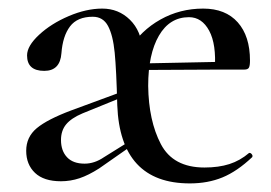

<svg xmlns="http://www.w3.org/2000/svg" viewBox="-20 -415 631 447"><path d="M253 -170Q251 -252 247 -292.5Q243 -333 231.5 -354.5Q220 -376 196 -376Q160 -376 143 -353.5Q126 -331 123 -291Q120 -250 83 -250Q43 -250 43 -286Q43 -308 71 -334Q99 -360 140 -377.5Q181 -395 218 -395Q256 -395 282.5 -369Q309 -343 312 -299Q313 -290 317 -272Q324 -247 325 -215Q326 -134 354.5 -79.5Q383 -25 456 -25Q489 -25 514 -33Q539 -41 560 -59H561Q564 -59 566.5 -55.5Q569 -52 567 -49Q532 -16 498 -2Q464 12 422 12Q260 12 253 -170ZM296 -267 492 -271V-253L297 -252ZM453 -395Q505 -395 533.5 -363Q562 -331 562 -274Q562 -262 559.5 -257.5Q557 -253 549 -253H480Q484 -312 467 -343.5Q450 -375 420 -375Q375 -375 350 -332Q325 -289 325 -215L280 -299Q308 -344 353.5 -369.5Q399 -395 453 -395ZM41 -64Q41 -96 65.5 -116.5Q90 -137 146 -158L260 -200L263 -188L172 -151Q146 -140 134 -125.5Q122 -111 122 -89Q122 -64 136 -49Q150 -34 177 -34Q200 -34 222 -49L283 -87L284 -74L211 -23Q186 -7 165 0Q144 7 122 7Q82 7 61.5 -12.5Q41 -32 41 -64Z"/></svg>

Font: Cormorant Infant Medium
Style: Regular
Weight: 500
Designer: Christian Thalmann (Catharsis Fonts)
Foundry: Catharsis Fonts
Version: Version 4.000